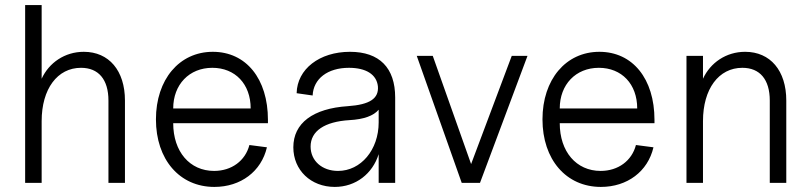

<svg xmlns="http://www.w3.org/2000/svg" viewBox="-20 -720 3190 756"><path d="M407 -324V0H472V-324C472 -442 409 -516 310 -516C235 -516 173 -473 144 -410V-700H79V0H144V-243C144 -370 206 -453 299 -453C368 -453 407 -407 407 -324Z M824 16C928 16 1009 -45 1031 -140L962 -149C946 -87 892 -47 823 -47C727 -47 662 -123 662 -235H1035V-248C1035 -410 949 -516 818 -516C686 -516 594 -407 594 -250C594 -92 687 16 824 16ZM967 -293H662C662 -387 725 -453 816 -453C906 -453 967 -389 967 -293Z M1298 16C1381 16 1447 -36 1471 -113V0H1536V-336C1536 -453 1474 -516 1358 -516C1238 -516 1150 -448 1148 -353L1211 -344C1214 -410 1270 -453 1354 -453C1421 -453 1463 -427 1468 -380C1472 -332 1436 -308 1350 -302C1212 -293 1135 -235 1135 -140C1135 -50 1204 16 1298 16ZM1311 -47C1248 -47 1203 -87 1203 -143C1203 -204 1258 -241 1356 -247C1412 -250 1451 -264 1471 -288V-238C1471 -130 1401 -47 1311 -47Z M1798 0H1870L2057 -500H1995L1835 -74L1684 -500H1621Z M2346 16C2450 16 2531 -45 2553 -140L2484 -149C2468 -87 2414 -47 2345 -47C2249 -47 2184 -123 2184 -235H2557V-248C2557 -410 2471 -516 2340 -516C2208 -516 2116 -407 2116 -250C2116 -92 2209 16 2346 16ZM2489 -293H2184C2184 -387 2247 -453 2338 -453C2428 -453 2489 -389 2489 -293Z M3011 -324V0H3076V-324C3076 -442 3013 -516 2914 -516C2839 -516 2777 -473 2748 -410V-500H2683V0H2748V-243C2748 -370 2810 -453 2903 -453C2972 -453 3011 -407 3011 -324Z"/></svg>

Font: Uncut Sans Book
Style: Regular
Weight: 350
Designer: Kasper Nordkvist
Foundry: UNCUT.wtf
Version: Version 1.304;Glyphs 3.2 (3246)